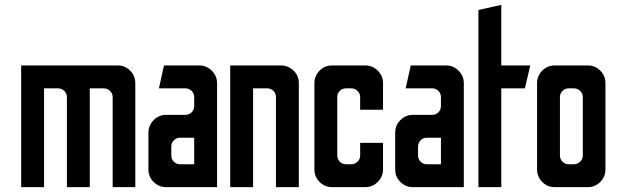

<svg xmlns="http://www.w3.org/2000/svg" viewBox="-20 -769 2549 789"><path d="M67 0V-500H464Q494 -500 515 -478.5Q536 -457 536 -427V0H443V-370Q443 -385 432 -395.5Q421 -406 406 -406H349V0H255V-370Q255 -385 244 -395.5Q233 -406 218 -406H161V0Z M663 0Q633 0 611.5 -21Q590 -42 590 -73V-224Q590 -254 611.5 -275.5Q633 -297 663 -297H741Q757 -297 767.5 -307.5Q778 -318 778 -333V-370Q778 -385 767.5 -395.5Q757 -406 741 -406H633L654 -500H799Q829 -500 850.5 -478.5Q872 -457 872 -427V0ZM720 -94H778V-203H720Q705 -203 694.5 -192.5Q684 -182 684 -167V-130Q684 -115 694.5 -104.5Q705 -94 720 -94Z M926 0V-500H1135Q1164 -500 1186 -479Q1208 -458 1208 -428V0H1114V-370Q1114 -386 1103 -396Q1092 -406 1078 -406H1020V0Z M1345 0Q1314 0 1293 -21.5Q1272 -43 1272 -73V-427Q1272 -457 1293 -478.5Q1314 -500 1345 -500H1481Q1511 -500 1532.5 -478.5Q1554 -457 1554 -427V-318H1460V-370Q1460 -385 1449 -395.5Q1438 -406 1423 -406H1402Q1387 -406 1376.5 -395.5Q1366 -385 1366 -370V-130Q1366 -115 1376.5 -104.5Q1387 -94 1402 -94H1423Q1438 -94 1449 -104.5Q1460 -115 1460 -130V-182H1554V-73Q1554 -43 1532.5 -21.5Q1511 0 1481 0Z M1677 0Q1647 0 1625.5 -21Q1604 -42 1604 -73V-224Q1604 -254 1625.5 -275.5Q1647 -297 1677 -297H1755Q1771 -297 1781.5 -307.5Q1792 -318 1792 -333V-370Q1792 -385 1781.5 -395.5Q1771 -406 1755 -406H1647L1668 -500H1813Q1843 -500 1864.5 -478.5Q1886 -457 1886 -427V0ZM1734 -94H1792V-203H1734Q1719 -203 1708.5 -192.5Q1698 -182 1698 -167V-130Q1698 -115 1708.5 -104.5Q1719 -94 1734 -94Z M1946 0V-728L2040 -749V-500H2159L2137 -406H2040V0Z M2260 0Q2229 0 2208 -21.5Q2187 -43 2187 -73V-427Q2187 -457 2208 -478.5Q2229 -500 2260 -500H2396Q2426 -500 2447 -478.5Q2468 -457 2468 -427V-73Q2468 -43 2447 -21.5Q2426 0 2396 0ZM2317 -94H2338Q2353 -94 2364 -104.5Q2375 -115 2375 -130V-370Q2375 -385 2364 -395.5Q2353 -406 2338 -406H2317Q2302 -406 2291.5 -395.5Q2281 -385 2281 -370V-130Q2281 -115 2291.5 -104.5Q2302 -94 2317 -94Z"/></svg>

Font: Odibee Sans
Style: Regular
Weight: 400
Designer: James Barnard - Barnard Co. Limited
Version: Version 2.001; ttfautohint (v1.8.3)